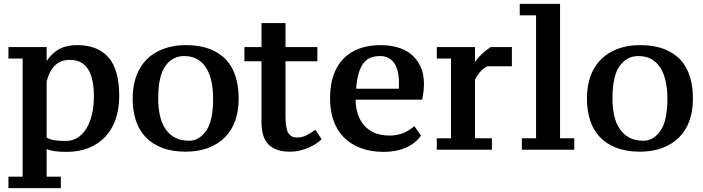

<svg xmlns="http://www.w3.org/2000/svg" viewBox="-20 -775 3664 1000"><path d="M297 205H24V145H98V-470H24V-530H223V-425H206Q227 -474 269.5 -507Q312 -540 383 -540Q488 -540 544.5 -476.5Q601 -413 601 -274Q601 -208 582.5 -154.5Q564 -101 528.5 -63Q493 -25 442 -4.5Q391 16 328 16Q308 16 291.5 15Q275 14 261.5 12Q248 10 234.5 5.5Q221 1 223 2V145H297ZM344 -463Q296 -463 266.5 -434.5Q237 -406 223 -351V-59Q238 -49 260.5 -45Q283 -41 323 -41Q356 -41 382.5 -57Q409 -73 428.5 -103.5Q448 -134 458.5 -177.5Q469 -221 469 -274Q469 -317 462 -352.5Q455 -388 440 -412.5Q425 -437 401.5 -450Q378 -463 344 -463Z M671 -262Q671 -328 690 -379.5Q709 -431 745 -466.5Q781 -502 832.5 -521Q884 -540 947 -540Q1020 -540 1073 -519.5Q1126 -499 1159 -462.5Q1192 -426 1207.5 -375Q1223 -324 1223 -262Q1223 -196 1204.5 -145Q1186 -94 1150 -58.5Q1114 -23 1062.5 -4Q1011 15 947 15Q876 15 823.5 -5.5Q771 -26 737 -62.5Q703 -99 687 -149.5Q671 -200 671 -262ZM804 -262Q804 -214 813 -173Q822 -132 842 -103Q862 -74 892 -58Q922 -42 965 -42Q1017 -42 1053.5 -93.5Q1090 -145 1090 -262Q1090 -310 1081 -351.5Q1072 -393 1053 -422.5Q1034 -452 1006 -467.5Q978 -483 938 -483Q879 -483 841.5 -431.5Q804 -380 804 -262Z M1253 -530H1342V-655H1467V-530H1633V-456H1467V-169Q1467 -106 1481.5 -82.5Q1496 -59 1525 -59Q1553 -59 1573.5 -69Q1594 -79 1623 -99L1655 -50Q1644 -39 1628 -28Q1612 -17 1591 -7.5Q1570 2 1544 8.5Q1518 15 1490 15Q1417 15 1379.5 -21.5Q1342 -58 1342 -139V-456H1253Z M2173 -69Q2145 -29 2095 -6.5Q2045 16 1979 16Q1910 16 1857 -4.5Q1804 -25 1769 -61.5Q1734 -98 1716.5 -149Q1699 -200 1699 -262Q1699 -397 1768 -468.5Q1837 -540 1964 -540Q2006 -540 2046.5 -529.5Q2087 -519 2118.5 -494.5Q2150 -470 2169 -431.5Q2188 -393 2188 -337Q2188 -320 2186 -301Q2184 -282 2179 -256H1832Q1832 -217 1843.5 -181.5Q1855 -146 1877.5 -121Q1900 -96 1932.5 -82.5Q1965 -69 2010 -69Q2046 -69 2077.5 -81Q2109 -93 2138 -118ZM1960 -483Q1932 -483 1911 -475Q1890 -467 1874 -447Q1858 -427 1848 -393Q1838 -359 1835 -313H2057Q2057 -317 2057.5 -326.5Q2058 -336 2058 -344Q2058 -410 2033 -446.5Q2008 -483 1960 -483Z M2518 -430Q2499 -420 2484.5 -405Q2470 -390 2454 -361V-55H2542V5H2255V-55H2329V-470H2255V-530H2454V-429H2441Q2455 -458 2479 -483Q2503 -508 2536 -530H2646V-430Z M2971 5H2698V-55H2772V-695H2687V-755H2897V-55H2971Z M3037 -262Q3037 -328 3056 -379.5Q3075 -431 3111 -466.5Q3147 -502 3198.5 -521Q3250 -540 3313 -540Q3386 -540 3439 -519.5Q3492 -499 3525 -462.5Q3558 -426 3573.5 -375Q3589 -324 3589 -262Q3589 -196 3570.5 -145Q3552 -94 3516 -58.5Q3480 -23 3428.5 -4Q3377 15 3313 15Q3242 15 3189.5 -5.5Q3137 -26 3103 -62.5Q3069 -99 3053 -149.5Q3037 -200 3037 -262ZM3170 -262Q3170 -214 3179 -173Q3188 -132 3208 -103Q3228 -74 3258 -58Q3288 -42 3331 -42Q3383 -42 3419.5 -93.5Q3456 -145 3456 -262Q3456 -310 3447 -351.5Q3438 -393 3419 -422.5Q3400 -452 3372 -467.5Q3344 -483 3304 -483Q3245 -483 3207.5 -431.5Q3170 -380 3170 -262Z"/></svg>

Font: PT Serif Caption
Style: Semibold
Weight: 600
Designer: A.Korolkova, O.Umpeleva, V.Yefimov
Foundry: ParaType Ltd
Version: Version 1.00;May 2, 2020;FontCreator 12.0.0.2544 64-bit